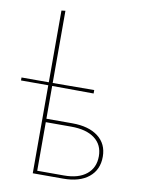

<svg xmlns="http://www.w3.org/2000/svg" viewBox="-82 -768 609 825"><g transform="rotate(10 223.0 -356.0)"><path d="M249 -241Q321 -241 362 -209.5Q403 -178 403 -122Q403 -65 363 -32.5Q323 0 252 0H119V-384H0V-397H119V-710L136 -712V-397L317 -398V-383L136 -384V-241ZM253 -14Q316 -14 351 -42.5Q386 -71 386 -121Q386 -171 349.5 -198.5Q313 -226 247 -226H136V-14Z"/></g></svg>

Font: EauTest Thin
Style: Italic
Weight: 250
Italic angle: -12°
Designer: Christian Thalmann (Catharsis Fonts)
Version: Version 0.001;PS 000.001;hotconv 1.0.88;makeotf.lib2.5.64775